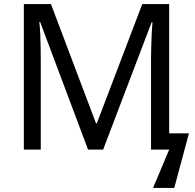

<svg xmlns="http://www.w3.org/2000/svg" viewBox="-20 -734 957 942"><path d="M412 0 177 -626H173Q176 -600 177.5 -565.5Q179 -531 179.5 -498Q180 -465 180 -442V0H97V-714H230L451 -129H455L678 -714H810V-80H907L835 188H731L810 0H721V-448Q721 -472 722 -505.5Q723 -539 724.5 -572Q726 -605 728 -625H724L486 0Z"/></svg>

Font: TSCustom
Style: Regular
Weight: 400
Designer: Monotype Design Team
Foundry: Monotype Imaging Inc.
Version: Version 2.004; ttfautohint (v1.8.3) -l 8 -r 50 -G 200 -x 14 